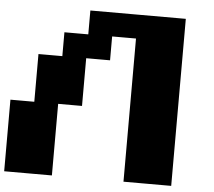

<svg xmlns="http://www.w3.org/2000/svg" viewBox="-58 -1064 1116 1002"><g transform="rotate(5 500.0 -562.5)"><path d="M375 -937.5V-1000H625H875V-562.5V-125H750H625V-500V-875H562.5H500V-812.5V-750H437.5H375V-625V-500H312.5H250V-312.5V-125H125H0V-312.5V-500H62.5H125V-625V-750H187.5H250V-812.5V-875H312.5H375Z"/></g></svg>

Font: Press Start 2P
Style: Regular
Weight: 500
Monospace: yes
Version: Version 2.14